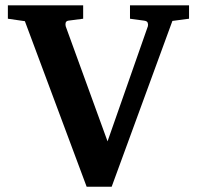

<svg xmlns="http://www.w3.org/2000/svg" viewBox="-20 -691 746 727"><path d="M695.8 -620.1 632.8 -611.8 402.8 16.1H308.1L74.2 -610.8L9.8 -620.1V-670.9H294.9V-620.1L238.8 -612.8Q230 -611.3 228.5 -604.2Q227.1 -597.2 229 -590.8L387.2 -155.8L540 -591.8Q541.5 -598.1 539.3 -604.7Q537.1 -611.3 525.9 -612.8L472.2 -620.1V-670.9H695.8Z"/></svg>

Font: Charis
Style: Bold
Weight: 700
Designer: Walt Agee, Miriam Martin, Annie Olsen, Victor Gaultney, Lorna Priest, Alan Ward, Bob Hallissy, Martin Hosken, Sharon Cor
Foundry: SIL Global
Version: Version 7.000